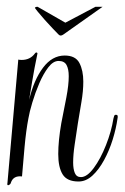

<svg xmlns="http://www.w3.org/2000/svg" viewBox="-20 -522 368 567"><path d="M2 24Q1 22 2 18L34 -346Q38 -345 44 -345Q69 -345 83 -364Q85 -367 87 -367Q92 -367 90 -361Q88 -353 82 -321Q76 -289 66 -227Q80 -286 107 -322Q134 -358 171 -358Q203 -358 214.5 -336Q226 -314 226 -281Q226 -253 220.5 -221Q215 -189 210 -158Q205 -125 200.5 -95Q196 -65 196 -42Q196 -23 201 -11Q206 1 219 1Q237 1 257 -26Q277 -53 293 -93.5Q309 -134 315 -172Q316 -175 317 -179Q318 -183 322 -183Q327 -183 327.5 -179.5Q328 -176 327 -172Q323 -143 313 -110.5Q303 -78 287.5 -49.5Q272 -21 253 -3.5Q234 14 212 14Q178 14 165 -7Q152 -28 152 -67Q152 -106 161 -158Q169 -198 176 -234.5Q183 -271 183 -297Q183 -318 176.5 -330Q170 -342 153 -342Q137 -342 122.5 -323Q108 -304 96 -276Q84 -248 75.5 -219.5Q67 -191 64 -173Q57 -137 52.5 -87.5Q48 -38 45 -1Q19 -4 12 18Q11 22 7 24Q4 26 2 24ZM159 -417Q156 -417 153 -420Q148 -425 136.5 -437Q125 -449 112.5 -463Q100 -477 91.5 -487.5Q83 -498 83 -499Q85 -502 91 -502L173 -455L262 -502H283L167 -420Q163 -417 159 -417Z"/></svg>

Font: Updock
Style: Regular
Weight: 400
Designer: Robert E. Leuschke
Foundry: Robert E. Leuschke
Version: Version 1.010; ttfautohint (v1.8.4.7-5d5b)